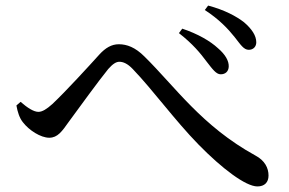

<svg xmlns="http://www.w3.org/2000/svg" viewBox="-20 -730 1040 690"><path d="M723 -508C744 -481 757 -463 773 -463C790 -463 801 -473 802 -490C803 -511 790 -534 763 -557C736 -582 692 -608 635 -627L623 -611C673 -572 700 -539 723 -508ZM823 -597C845 -569 856 -551 874 -551C890 -551 901 -562 901 -578C901 -602 885 -626 857 -650C830 -671 788 -694 728 -710L716 -694C767 -661 800 -626 823 -597ZM39 -351C43 -328 50 -306 62 -291C84 -262 126 -235 157 -235C187 -235 203 -258 227 -292C263 -341 334 -439 369 -482C385 -500 397 -508 409 -508C422 -508 438 -502 457 -482C530 -406 608 -298 693 -211C778 -124 863 -60 905 -60C931 -60 945 -75 945 -99C945 -126 932 -153 898 -171C705 -277 609 -419 499 -527C466 -560 436 -571 407 -571C381 -571 359 -558 337 -534C301 -494 215 -400 168 -356C148 -338 132 -328 118 -328C101 -328 78 -343 54 -364Z"/></svg>

Font: Noto Serif KR Medium
Style: Regular
Weight: 500
Designer: Ryoko NISHIZUKA 西塚涼子 (kana & ideographs); Frank Grießhammer (Latin, Greek & Cyrillic); Wenlong ZHANG 张文龙 (bopomofo); San
Foundry: Adobe
Version: Version 2.001;hotconv 1.1.0;makeotfexe 2.6.0